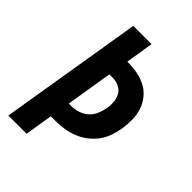

<svg xmlns="http://www.w3.org/2000/svg" viewBox="-215 -832 930 930"><g transform="rotate(45 250.0 -367.5)"><path d="M17 0 138 -735H263L240 -592H245Q278 -592 310 -586Q342 -580 369 -565.5Q396 -551 415.5 -527Q435 -503 445 -473.5Q455 -444 455.5 -411.5Q456 -379 451 -346Q446 -317 436.5 -289Q427 -261 409 -236.5Q391 -212 366 -193Q341 -174 313 -163Q285 -152 256 -147.5Q227 -143 199 -143H165L142 0ZM183 -248H199Q222 -248 245 -255Q268 -262 287 -278.5Q306 -295 315.5 -317.5Q325 -340 329 -363Q333 -386 331 -408.5Q329 -431 318.5 -449.5Q308 -468 288 -477.5Q268 -487 245 -487H222Z"/></g></svg>

Font: Iosevka Term Curly XBd Obl
Style: Regular
Weight: 800
Italic angle: -9°
Designer: Belleve Invis
Foundry: Belleve Invis
Version: Version 32.3.0